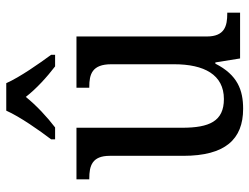

<svg xmlns="http://www.w3.org/2000/svg" viewBox="-114 -692 816 629"><g transform="rotate(-90 294.5 -378.0)"><path d="M152 -619V-606H191C225 -632 263 -667 291 -702C318 -667 357 -632 391 -606H429V-619C401 -657 356 -721 336 -766H246C226 -721 181 -657 152 -619ZM252 10C313 10 363 -8 400 -81H404L417 0H567V-42H564C524 -42 489 -50 489 -109V-536H321V-494H324C365 -494 398 -485 398 -422V-216C398 -118 364 -53 284 -53C211 -53 190 -101 190 -190V-536H21V-494H24C65 -494 98 -485 98 -427V-186C98 -49 152 10 252 10Z"/></g></svg>

Font: Noto Serif Ethiopic SmCn
Style: Regular
Weight: 400
Width: 4
Designer: Monotype Design Team
Foundry: Monotype Imaging Inc.
Version: Version 2.102